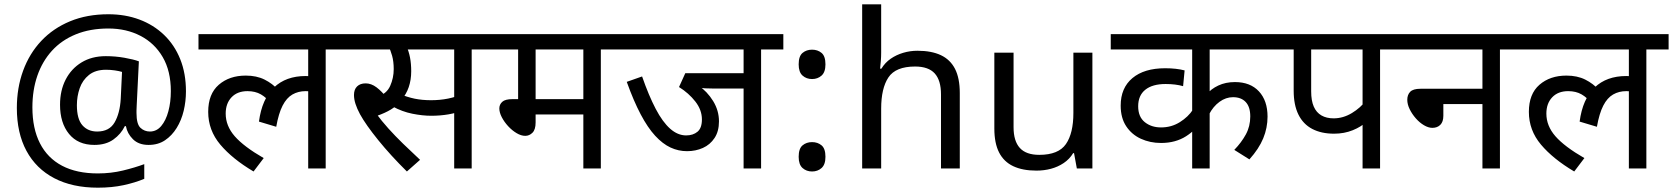

<svg xmlns="http://www.w3.org/2000/svg" viewBox="-20 -780 7746 889"><path d="M841 -357Q841 -311 830.5 -267Q820 -223 798 -187.5Q776 -152 744 -130.5Q712 -109 668 -109Q622 -109 595.5 -135.5Q569 -162 563 -196H558Q540 -159 505 -134Q470 -109 417 -109Q341 -109 299.5 -160Q258 -211 258 -295Q258 -361 284 -411.5Q310 -462 357.5 -491Q405 -520 470 -520Q514 -520 556.5 -512.5Q599 -505 623 -496L613 -293Q612 -275 612 -267.5Q612 -260 612 -257Q612 -205 630.5 -188Q649 -171 674 -171Q705 -171 726.5 -196.5Q748 -222 759.5 -264.5Q771 -307 771 -358Q771 -451 733.5 -515.5Q696 -580 630.5 -614Q565 -648 482 -648Q397 -648 331 -621Q265 -594 220.5 -545Q176 -496 153 -429.5Q130 -363 130 -283Q130 -185 165 -116.5Q200 -48 267.5 -12.5Q335 23 433 23Q494 23 549.5 9.5Q605 -4 648 -20V48Q605 66 551.5 77.5Q498 89 433 89Q315 89 231 45Q147 1 102.5 -81.5Q58 -164 58 -280Q58 -373 87 -452.5Q116 -532 171 -590.5Q226 -649 304.5 -681.5Q383 -714 482 -714Q560 -714 625.5 -689.5Q691 -665 739.5 -618.5Q788 -572 814.5 -506Q841 -440 841 -357ZM336 -293Q336 -229 361.5 -200Q387 -171 430 -171Q486 -171 510.5 -213Q535 -255 539 -322L545 -447Q532 -451 512 -454Q492 -457 471 -457Q422 -457 392 -433Q362 -409 349 -371.5Q336 -334 336 -293Z M899 -551V-622H1591V-551H1488V0H1407V-379L1451 -347Q1435 -354 1421 -356Q1407 -358 1395 -358Q1361 -358 1334 -342.5Q1307 -327 1288.5 -291Q1270 -255 1259 -193L1179 -217Q1193 -322 1248.5 -375Q1304 -428 1395 -428Q1415 -428 1432 -425Q1449 -422 1461 -418L1464 -396L1407 -415V-551ZM1231 -304Q1214 -328 1188 -343Q1162 -358 1126 -358Q1079 -358 1052 -329.5Q1025 -301 1025 -254Q1025 -197 1067 -149Q1109 -101 1201 -48L1154 14Q1056 -44 1000 -110.5Q944 -177 944 -262Q944 -345 993 -387.5Q1042 -430 1118 -430Q1168 -430 1205 -411.5Q1242 -393 1269 -363Z M1864 14Q1789 -60 1731.5 -131Q1674 -202 1647 -251Q1633 -277 1626 -299Q1619 -321 1619 -340Q1619 -366 1633.5 -380Q1648 -394 1673 -394Q1699 -394 1723.5 -375.5Q1748 -357 1772 -326L1725 -331Q1770 -345 1786.5 -382Q1803 -419 1803 -460Q1803 -495 1795.5 -522Q1788 -549 1779 -564L1820 -551H1577V-622H1994V-551H1828L1862 -566Q1873 -542 1878.5 -513.5Q1884 -485 1884 -450Q1884 -410 1872.5 -376.5Q1861 -343 1838 -317L1834 -310Q1816 -289 1790 -273Q1764 -257 1724 -243L1722 -254Q1747 -220 1778 -185.5Q1809 -151 1846 -115Q1883 -79 1925 -40ZM1977 -244Q1936 -244 1889 -253.5Q1842 -263 1798 -287L1825 -347Q1866 -330 1900.5 -323Q1935 -316 1976 -316Q2017 -316 2054.5 -323.5Q2092 -331 2130 -348V-272Q2095 -257 2056.5 -250.5Q2018 -244 1977 -244ZM2083 0V-551H1973V-622H2267V-551H2164V0Z M2762 -551V0H2681V-250H2460V-213Q2460 -180 2445.5 -165.5Q2431 -151 2412 -151Q2393 -151 2372 -163.5Q2351 -176 2333 -195.5Q2315 -215 2303.5 -237Q2292 -259 2292 -278Q2292 -296 2305.5 -308.5Q2319 -321 2353 -321H2379V-551H2253V-622H2865V-551ZM2681 -551H2460V-321H2681Z M3504 -551V0H3423V-370H3286Q3260 -370 3244.5 -371Q3229 -372 3220 -375L3213 -385Q3255 -356 3282 -312Q3309 -268 3309 -218Q3309 -172 3288.5 -141Q3268 -110 3234.5 -95Q3201 -80 3161 -80Q3121 -80 3084.5 -97Q3048 -114 3013.5 -151.5Q2979 -189 2946.5 -250.5Q2914 -312 2882 -401L2953 -426Q2984 -337 3016 -276Q3048 -215 3083 -184Q3118 -153 3157 -153Q3189 -153 3209.5 -170Q3230 -187 3230 -227Q3230 -271 3199.5 -310Q3169 -349 3124 -377L3153 -441H3423V-551H2851V-622H3607V-551Z M3740 -414Q3714 -414 3696 -430Q3678 -446 3678 -482Q3678 -520 3696 -535Q3714 -550 3740 -550Q3766 -550 3784 -535Q3802 -520 3802 -482Q3802 -446 3784 -430Q3766 -414 3740 -414ZM3740 14Q3714 14 3696 -2Q3678 -18 3678 -54Q3678 -92 3696 -107Q3714 -122 3740 -122Q3766 -122 3784 -107Q3802 -92 3802 -54Q3802 -18 3784 -2Q3766 14 3740 14Z M4060 -537Q4060 -518 4058.5 -498Q4057 -478 4055 -462H4061Q4078 -490 4104 -508Q4130 -526 4162 -535.5Q4194 -545 4228 -545Q4293 -545 4336.5 -524.5Q4380 -504 4402 -461Q4424 -418 4424 -349V0H4337V-343Q4337 -408 4308 -440Q4279 -472 4217 -472Q4127 -472 4093.5 -421.5Q4060 -371 4060 -277V0H3972V-760H4060Z M5038 -536V0H4966L4953 -71H4949Q4932 -43 4905 -25Q4878 -7 4846 1.5Q4814 10 4779 10Q4715 10 4671.5 -10.5Q4628 -31 4606 -74Q4584 -117 4584 -185V-536H4673V-191Q4673 -127 4702 -95Q4731 -63 4792 -63Q4881 -63 4915.5 -113Q4950 -163 4950 -257V-536Z M5906 -551H5581V-333L5567 -343Q5587 -368 5621 -384Q5655 -400 5698 -400Q5769 -400 5809 -357Q5849 -314 5849 -240Q5849 -188 5829 -139.5Q5809 -91 5765 -42L5695 -86Q5728 -120 5748.5 -157.5Q5769 -195 5769 -241Q5769 -285 5748 -307.5Q5727 -330 5689 -330Q5656 -330 5626.5 -308.5Q5597 -287 5578 -250L5581 -287V0H5500V-210L5514 -183Q5495 -164 5471.5 -149Q5448 -134 5419 -126Q5390 -118 5356 -118Q5305 -118 5262.5 -137.5Q5220 -157 5194.5 -195.5Q5169 -234 5169 -291Q5169 -373 5223.5 -418.5Q5278 -464 5375 -464Q5401 -464 5423.5 -461.5Q5446 -459 5465 -454L5458 -381Q5441 -386 5420.5 -388.5Q5400 -391 5377 -391Q5316 -391 5283 -364.5Q5250 -338 5250 -288Q5250 -239 5280.5 -214.5Q5311 -190 5356 -190Q5404 -190 5443 -214.5Q5482 -239 5504 -273L5500 -224V-551H5123V-622H5906Z M6370 -551V0H6289V-244L6308 -217Q6283 -193 6243.5 -177Q6204 -161 6157 -161Q6098 -161 6056 -183Q6014 -205 5992 -249.5Q5970 -294 5970 -360V-551H5891V-622H6474V-551ZM6289 -551H6051V-357Q6051 -314 6063 -286.5Q6075 -259 6098.5 -245.5Q6122 -232 6155 -232Q6199 -232 6239.5 -256.5Q6280 -281 6305 -315L6289 -263Z M6459 -622H7028V-551H6925V0H6844V-298H6663V-244Q6663 -216 6649 -202Q6635 -188 6612 -188Q6594 -188 6573.5 -200Q6553 -212 6535.5 -232Q6518 -252 6507 -274.5Q6496 -297 6496 -318Q6496 -341 6509.5 -355Q6523 -369 6557 -369H6844V-551H6459Z M7014 -551V-622H7706V-551H7603V0H7522V-379L7566 -347Q7550 -354 7536 -356Q7522 -358 7510 -358Q7476 -358 7449 -342.5Q7422 -327 7403.5 -291Q7385 -255 7374 -193L7294 -217Q7308 -322 7363.5 -375Q7419 -428 7510 -428Q7530 -428 7547 -425Q7564 -422 7576 -418L7579 -396L7522 -415V-551ZM7346 -304Q7329 -328 7303 -343Q7277 -358 7241 -358Q7194 -358 7167 -329.5Q7140 -301 7140 -254Q7140 -197 7182 -149Q7224 -101 7316 -48L7269 14Q7171 -44 7115 -110.5Q7059 -177 7059 -262Q7059 -345 7108 -387.5Q7157 -430 7233 -430Q7283 -430 7320 -411.5Q7357 -393 7384 -363Z"/></svg>

Font: hexlhindi05
Style: Book
Weight: 400
Designer: Jelle Bosma - Monotype Design Team
Foundry: Monotype Imaging Inc.
Version: Version 2.003